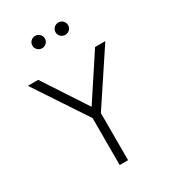

<svg xmlns="http://www.w3.org/2000/svg" viewBox="-194 -899 887 998"><g transform="rotate(-30 249.5 -400.5)"><path d="M179.2 -727.1C199.7 -727.1 216.8 -743.7 216.8 -763.7C216.8 -785.2 199.7 -801.3 179.2 -801.3C159.2 -801.3 141.6 -785.2 141.6 -763.7C141.6 -743.7 159.2 -727.1 179.2 -727.1ZM318.4 -727.1C338.9 -727.1 356 -743.7 356 -763.7C356 -785.2 338.9 -801.3 318.4 -801.3C298.3 -801.3 280.8 -785.2 280.8 -763.7C280.8 -743.7 298.3 -727.1 318.4 -727.1ZM224.6 0H274.9V-282.7L481.9 -595.2H420.4L249.5 -335L79.1 -595.2H17.1L224.6 -281.7Z"/></g></svg>

Font: Now Light
Style: Regular
Weight: 300
Designer: Alfredo Marco Pradil
Foundry: Alfredo Marco Pradil
Version: Version 1.200;hotconv 1.0.109;makeotfexe 2.5.65596